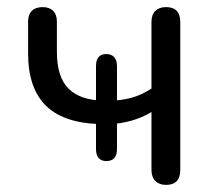

<svg xmlns="http://www.w3.org/2000/svg" viewBox="-20 -513 607 540"><path d="M447 7Q428 7 417 -4Q406 -15 406 -35V-198Q380 -182 349 -173.5Q318 -165 291 -164L309 -179V-94Q309 -60 279 -60Q265 -60 257.5 -68.5Q250 -77 250 -94V-179L273 -164Q164 -164 111.5 -213.5Q59 -263 59 -363V-452Q59 -472 69.5 -482.5Q80 -493 100 -493Q119 -493 129.5 -482.5Q140 -472 140 -452V-367Q140 -296 173 -263.5Q206 -231 271 -230L250 -220V-327Q250 -361 279 -361Q293 -361 301 -352.5Q309 -344 309 -327V-220L289 -230Q320 -230 349.5 -238Q379 -246 406 -264V-451Q406 -472 417 -482.5Q428 -493 447 -493Q467 -493 477 -482.5Q487 -472 487 -451V-35Q487 7 447 7Z"/></svg>

Font: Nunito
Style: Regular
Weight: 400
Designer: Vernon Adams
Foundry: Vernon Adams
Version: Version 3.602